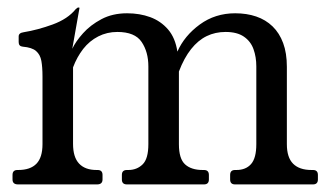

<svg xmlns="http://www.w3.org/2000/svg" viewBox="-20 -486 871 506"><path d="M27.5 0Q13 0 13 -13V-25Q13 -38 26 -38H28Q60 -38 76 -54.5Q92 -71 92 -106V-284.5Q92 -309.2 89 -325.6Q86 -342 75.1 -351.5Q64.2 -361 40 -363Q29.2 -364 29.2 -375V-390Q29.2 -399.2 42 -401Q79.8 -407.2 119.1 -421.6Q158.5 -436 179.5 -461.8Q183.8 -466.2 186.5 -466.2H187.5Q189.5 -466.2 189.5 -465L170.5 -357.5Q179.5 -376.8 198.9 -398.4Q218.2 -420 247.4 -435.5Q276.5 -451 315 -451Q348.2 -451 376 -440.8Q403.8 -430.5 422.9 -408.4Q442 -386.2 447.5 -350Q466 -391.8 506.5 -421.4Q547 -451 599.8 -451Q630.2 -451 655.2 -442.5Q680.2 -434 698.4 -416.4Q716.5 -398.8 726.2 -372.5Q736 -346.2 736 -309.8V-106Q736 -71 752.5 -54.5Q769 -38 801 -38H804.8Q817.8 -38 817.8 -25V-13Q817.8 0 804.8 0H599.5Q586.5 0 586.5 -13V-25Q586.5 -38 599.5 -38H603Q627.8 -38 641.6 -53.6Q655.5 -69.2 655.5 -106V-311Q655.5 -335.8 648.1 -356.4Q640.8 -377 622.8 -389.4Q604.8 -401.8 574.5 -401.8Q547.2 -401.8 524.6 -390.8Q502 -379.8 483.6 -356.6Q465.2 -333.5 451.5 -297.5V-106Q451.5 -67.5 467.8 -52.8Q484 -38 514.2 -38H517.5Q530.5 -38 530.5 -25V-13Q530.5 0 517.5 0H314.5Q301.2 0 301.2 -13V-25Q301.2 -38 314.5 -38H318.2Q340.8 -38 355.9 -52.8Q371 -67.5 371 -106V-311Q371 -349.2 353.2 -375.5Q335.5 -401.8 289.2 -401.8Q262 -401.8 238.9 -390Q215.8 -378.2 199.2 -357Q182.8 -335.8 172.5 -308.5V-106.8Q172.5 -71.8 188.4 -54.9Q204.2 -38 234.5 -38H237.2Q250.2 -38 250.2 -25V-13Q250.2 0 235.8 0Z"/></svg>

Font: Young Serif Light
Style: Regular
Weight: 300
Designer: Bastien Sozeau
Foundry: NBR — Bastien Sozeau
Version: Version 5.001